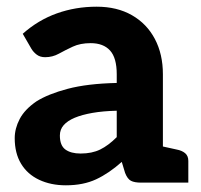

<svg xmlns="http://www.w3.org/2000/svg" viewBox="-20 -546 601 574"><path d="M177 8Q132 8 97 -8.5Q62 -25 43 -56.5Q24 -88 24 -133Q24 -162 39 -190.5Q54 -219 89 -243Q124 -265 182.5 -280.5Q241 -296 329 -298V-324Q329 -373 309 -395Q289 -417 251 -417Q220 -417 197.5 -406.5Q175 -396 156 -385.5Q137 -375 115 -375Q100 -375 90 -382.5Q80 -390 74 -400L48 -445Q94 -486 150 -506Q206 -526 269 -526Q330 -526 374.5 -500.5Q419 -475 443 -429.5Q467 -384 467 -324V0H402Q382 0 371.5 -5.5Q361 -11 354 -29L344 -62Q306 -28 267.5 -10Q229 8 177 8ZM221 -87Q255 -87 279.5 -99Q304 -111 329 -136V-215Q288 -214 256.5 -208.5Q225 -203 203.5 -194Q182 -185 170.5 -172Q159 -159 159 -141Q159 -111 175.5 -99Q192 -87 221 -87ZM445 0 458 -110 508 -99Q524 -96 533.5 -88Q543 -80 543 -65V0Z"/></svg>

Font: Aleo ExtraBold
Style: Regular
Weight: 800
Designer: Alessio Laiso
Foundry: Alessio Laiso
Version: Version 2.001;gftools[0.9.29]